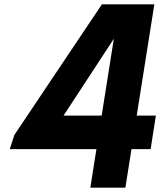

<svg xmlns="http://www.w3.org/2000/svg" viewBox="-20 -862 736 882"><path d="M25 -177H423L395 0H556L584 -177H672L696 -331H608L689 -842H448L46 -242ZM272 -331 503 -684 447 -331Z"/></svg>

Font: Rabbid Highway Sign IV
Style: BdObl
Weight: 400
Foundry: Cannot Into Space Fonts
Version: Version 0.277